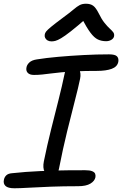

<svg xmlns="http://www.w3.org/2000/svg" viewBox="-31 -997 654 1028"><path d="M150.8 -595.8Q127.8 -595.8 117.4 -607.1Q107 -618.4 110.8 -636Q113 -650 126.2 -662.5Q139.4 -675 166.4 -679Q215.6 -687 281 -692.8Q346.4 -698.6 417 -702.3Q487.6 -706 552.6 -706Q585.4 -706 595.5 -695.2Q605.6 -684.4 602.4 -665.8Q597.2 -639.6 567.1 -628.5Q537 -617.4 488.4 -617.4Q422.8 -617.4 376.5 -615.2Q330.2 -613 297.3 -609.8Q264.4 -606.6 239.9 -603.4Q215.4 -600.2 194.6 -598Q173.8 -595.8 150.8 -595.8ZM245 -56Q219.2 -56 208 -77Q196.8 -98 203.8 -133Q221.4 -219.6 242.3 -302.9Q263.2 -386.2 282.4 -462.2Q301.6 -538.2 314.4 -600Q319.2 -624.2 328.9 -636.6Q338.6 -649 357.4 -649Q379.8 -649 392 -627.4Q404.2 -605.8 397.8 -575Q388.6 -530 369.9 -458.1Q351.2 -386.2 328.5 -293.7Q305.8 -201.2 284.6 -93Q277.2 -56 245 -56ZM46.2 11Q11.4 11 -1.5 -1.4Q-14.4 -13.8 -10.2 -33.6Q-7.6 -48.4 2.6 -58.2Q12.8 -68 33.2 -69.6Q70.2 -73.8 106.8 -76.4Q143.4 -79 180.9 -80.8Q218.4 -82.6 257.5 -83.8Q296.6 -85 338.1 -85.3Q379.6 -85.6 425.2 -85.6Q449.8 -85.6 462.4 -80.4Q475 -75.2 478.3 -67Q481.6 -58.8 480 -48.2Q476.2 -28 453.2 -14Q430.2 0 386.4 0Q309 0 242.2 2.5Q175.4 5 124.7 8Q74 11 46.2 11ZM245.2 -775.4Q232.4 -775.4 223.7 -780.5Q215 -785.6 210.9 -794Q206.8 -802.4 208.6 -812Q209.6 -820 216.1 -828.4Q222.6 -836.8 243.1 -853.8Q263.6 -870.8 307 -903Q343 -929.4 362.2 -945.8Q381.4 -962.2 395.4 -969.6Q409.4 -977 429.4 -977Q453 -977 467.6 -966.5Q482.2 -956 497 -926.6Q513 -893.8 528.8 -874.3Q544.6 -854.8 556.8 -843.8Q569 -832.8 575.5 -824Q582 -815.2 579.6 -802.2Q577 -790.8 564.8 -783.6Q552.6 -776.4 537.2 -776.4Q512.8 -776.4 493.2 -785.6Q473.6 -794.8 453.5 -821.6Q433.4 -848.4 405.8 -900.8L433.8 -901.2Q381.4 -855.2 348.4 -829.4Q315.4 -803.6 296.1 -792.3Q276.8 -781 265.5 -778.2Q254.2 -775.4 245.2 -775.4Z"/></svg>

Font: Shantell Sans Light
Style: Italic
Weight: 300
Italic angle: -11°
Designer: Stephen Nixon, Anya Danilova, Shantell Martin
Foundry: Arrow Type
Version: Version 1.008;[ac192a2d6]